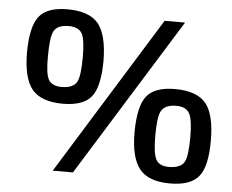

<svg xmlns="http://www.w3.org/2000/svg" viewBox="-51 -763 1005 833"><g transform="rotate(5 451.5 -346.0)"><path d="M345 -655Q384 -607 385 -493Q384 -381 350 -338Q315 -293 225 -293Q131 -293 91 -341Q51 -389 51 -503Q52 -615 87 -659Q122 -703 210 -703Q305 -703 345 -655ZM207 0 634 -690H723L295 0ZM157 -602Q143 -576 143 -493Q142 -418 156 -392Q171 -365 213 -365Q264 -365 280 -394Q294 -420 294 -503Q294 -578 280 -604Q265 -631 222 -631Q172 -631 157 -602ZM840 -351Q879 -303 879 -189Q879 -77 844 -34Q809 11 718 11Q625 11 586 -37Q546 -85 546 -198Q547 -310 581 -354Q616 -399 705 -399Q800 -399 840 -351ZM651 -297Q637 -271 637 -189Q637 -113 651 -87Q665 -60 707 -60Q759 -60 775 -89Q789 -115 789 -198Q789 -273 774 -300Q759 -327 717 -327Q667 -327 651 -297Z"/></g></svg>

Font: Taylor Sans Upright Semi Bold
Style: Regular
Weight: 600
Italic angle: -8°
Designer: Natanael Gama
Version: Version 1.001 September 8, 2015